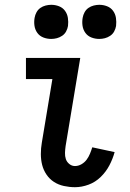

<svg xmlns="http://www.w3.org/2000/svg" viewBox="-20 -771 540 799"><path d="M292 8Q269 8 246 3Q223 -2 204.5 -14Q186 -26 173.5 -44.5Q161 -63 155.5 -84.5Q150 -106 150 -130Q150 -154 154 -177L198 -442H88V-530H314L253 -163Q251 -149 250.5 -135Q250 -121 254 -109Q258 -97 268.5 -88.5Q279 -80 292 -80Q306 -80 319 -87.5Q332 -95 340.5 -106.5Q349 -118 354.5 -131.5Q360 -145 364 -158L457 -138Q449 -109 435 -82.5Q421 -56 399 -34.5Q377 -13 348.5 -2.5Q320 8 292 8ZM393 -609Q376 -609 360.5 -615Q345 -621 335.5 -634Q326 -647 323.5 -663.5Q321 -680 324 -697Q326 -709 332 -720Q338 -731 348 -738Q358 -745 370 -748Q382 -751 393 -751Q410 -751 425.5 -745Q441 -739 450.5 -726Q460 -713 462.5 -696.5Q465 -680 463 -663Q461 -651 455 -640Q449 -629 438.5 -622Q428 -615 416.5 -612Q405 -609 393 -609ZM193 -609Q176 -609 160.5 -615Q145 -621 135.5 -634Q126 -647 123.5 -663.5Q121 -680 124 -697Q126 -709 132 -720Q138 -731 148 -738Q158 -745 170 -748Q182 -751 193 -751Q210 -751 225.5 -745Q241 -739 250.5 -726Q260 -713 262.5 -696.5Q265 -680 263 -663Q261 -651 255 -640Q249 -629 238.5 -622Q228 -615 216.5 -612Q205 -609 193 -609Z"/></svg>

Font: Iosevka Slab Semibold
Style: Italic
Weight: 600
Italic angle: -9°
Monospace: yes
Designer: Belleve Invis
Foundry: Belleve Invis
Version: Version 11.1.1; ttfautohint (v1.8.3)